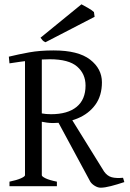

<svg xmlns="http://www.w3.org/2000/svg" viewBox="-20 -864 602 891"><path d="M226 -293Q212 -293 197.5 -295Q183 -297 168 -300L165 -339Q182 -336 193.5 -335Q205 -334 217 -334Q294 -334 335.5 -368Q377 -402 377 -467Q377 -521 338 -555Q299 -589 211 -589Q168 -589 121.5 -583.5Q75 -578 24 -570L21 -601Q66 -612 115.5 -621Q165 -630 229 -630Q343 -630 398 -587.5Q453 -545 453 -482Q453 -420 422.5 -378Q392 -336 340 -314.5Q288 -293 226 -293ZM557 -19Q524 -8 495 -0.5Q466 7 447 7Q434 7 420 -1.5Q406 -10 399 -21L249 -299L300 -331L463 -68Q478 -47 498.5 -41.5Q519 -36 551 -39ZM24 0V-21Q58 -28 77 -36.5Q96 -45 96 -51V-597H174V-51Q174 -45 191.5 -36.5Q209 -28 244 -21V0ZM191 -668Q182 -672 178.5 -676Q175 -680 168 -689L358 -844Q368 -839 388 -827.5Q408 -816 416 -808L419 -786Z"/></svg>

Font: ChillKai
Style: Regular
Weight: 400
Designer: ChillType
Foundry: 寒蝉字型
Version: Version 2.000